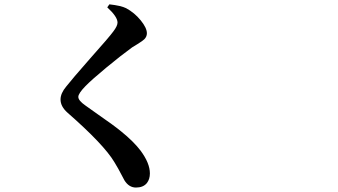

<svg xmlns="http://www.w3.org/2000/svg" viewBox="-20 -801 1540 875"><path d="M599.6 53.7Q567.4 53.7 546.9 20.5Q543.9 14.6 537.1 2Q518.6 -34.2 501 -62.5Q454.1 -141.6 288.1 -287.1Q255.9 -315.4 255.9 -347.7Q255.9 -376 282.2 -407.2Q305.7 -437.5 390.6 -534.2Q478.5 -632.8 496.1 -657.2Q515.6 -682.6 515.6 -698.2Q515.6 -724.6 468.8 -767.6L478.5 -781.2Q531.2 -775.4 554.7 -763.7Q592.8 -743.2 621.1 -708.5Q649.4 -673.8 649.4 -649.4Q649.4 -633.8 637.7 -622.1Q630.9 -615.2 607.4 -600.6Q590.8 -590.8 582 -585Q532.2 -548.8 464.8 -493.2Q397.5 -437.5 369.1 -408.2Q336.9 -375 336.9 -359.4Q336.9 -342.8 369.1 -320.3Q387.7 -306.6 426.8 -279.3Q499 -229.5 532.2 -202.1Q587.9 -157.2 620.1 -115.2Q663.1 -57.6 663.1 -10.7Q663.1 15.6 649.4 33.2Q632.8 53.7 599.6 53.7Z"/></svg>

Font: Bpmf GenRyu Min B
Style: B
Weight: 700
Foundry: But Ko
Version: Version 1.320